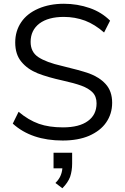

<svg xmlns="http://www.w3.org/2000/svg" viewBox="-20 -740 663 1022"><path d="M314 8Q147 8 48 -82L79 -145Q131 -101 187 -81Q241 -62 315 -62Q402 -62 448 -96Q494 -129 494 -190Q494 -227 472 -249Q451 -270 413 -284Q374 -298 315 -311Q233 -329 180 -350Q126 -372 94 -411Q61 -450 61 -514Q61 -575 93 -622Q124 -668 184 -694Q244 -720 320 -720Q392 -720 458 -697Q521 -675 566 -630L534 -567Q485 -610 433 -630Q379 -650 320 -650Q237 -650 190 -615Q143 -579 143 -517Q143 -463 184 -436Q226 -408 310 -389Q356 -378 392.5 -368Q429 -358 455 -349Q509 -329 542 -293Q577 -255 577 -193Q577 -134 545 -88Q515 -44 454 -17Q395 8 314 8ZM364 73V131Q364 169 353 202Q341 233 312 262L275 234Q294 215 302 196Q306 187 308.5 177Q311 167 312 156H265V73Z"/></svg>

Font: PRinguin Sans
Style: Regular
Weight: 400
Designer: Vernon Adams
Foundry: Vernon Adams
Version: ""